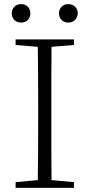

<svg xmlns="http://www.w3.org/2000/svg" viewBox="-20 -915 436 935"><path d="M340 0V-28L231 -38C230 -103 230 -201 230 -333V-390C230 -523 230 -622 231 -687L340 -696V-723H56V-696L164 -687C165 -622 166 -523 166 -390V-333C166 -201 165 -103 164 -38L56 -28V0ZM83 -805C143 -805 143 -895 83 -895C22 -895 22 -805 83 -805ZM313 -805C357 -805 372 -858 345 -883C336 -891 325 -895 313 -895C252 -895 252 -805 313 -805Z"/></svg>

Font: AllPunType ExtraLight
Style: Regular
Weight: 280
Version: 1.0